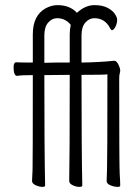

<svg xmlns="http://www.w3.org/2000/svg" viewBox="-20 -723 540 749"><path d="M145 6Q133 6 119 -0.5Q105 -7 105 -17Q105 -29 107 -60Q108 -85 108 -430Q61 -430 47 -427Q33 -427 33 -461Q33 -480 44 -480Q57 -479 108 -479V-589Q108 -662 157 -690Q181 -703 204 -703Q253 -703 280 -673Q313 -703 348 -703Q379 -703 398.5 -693Q418 -683 427.5 -669.5Q437 -656 437 -646Q437 -631 430 -618Q423 -605 416 -605Q415 -605 410 -612Q390 -652 348 -652Q328 -652 313 -635Q298 -618 298 -585V-479Q369 -480 425 -486Q437 -486 445 -464Q449 -454 449 -449Q449 -443 447 -436.5Q445 -430 445 -416Q445 -73 447 -44.5Q449 -16 449 1Q449 6 439 6Q426 6 411 0Q396 -6 396 -17Q396 -29 397.5 -61.5Q399 -94 399 -433Q389 -431 298 -431Q298 -137 301 1Q301 6 289 6Q277 6 263.5 -0.5Q250 -7 250 -17Q252 -103 252 -431L153 -430Q153 -137 156 1Q156 6 145 6ZM153 -478 198 -479H252V-589Q252 -608 256 -626Q235 -652 203 -652Q183 -652 168 -635Q153 -618 153 -585Z"/></svg>

Font: LXGW WenKai Mono TC Light
Style: Regular
Weight: 300
Designer: LXGW / Fontworks Inc.
Foundry: LXGW / Fontworks Inc.
Version: Version 1.330